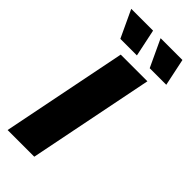

<svg xmlns="http://www.w3.org/2000/svg" viewBox="-286 -959 1008 1008"><g transform="rotate(45 218.5 -454.5)"><path d="M156 -700H354L214 0H16ZM25 -909H187L219 -757H96ZM243 -909H405L437 -757H314Z"/></g></svg>

Font: Idrija
Style: Italic
Weight: 800
Italic angle: -11.3°
Designer: Julieta Ulanovsky
Foundry: Julieta Ulanovsky
Version: Version 7.200